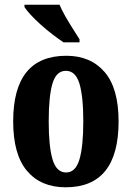

<svg xmlns="http://www.w3.org/2000/svg" viewBox="-20 -786 560 816"><path d="M259 10Q154 10 95 -59.5Q36 -129 36 -270Q36 -549 262 -549Q365 -549 424.5 -480Q484 -411 484 -270Q484 10 259 10ZM261 -53Q301 -53 317.5 -108Q334 -163 334 -270Q334 -377 317.5 -431Q301 -485 260 -485Q219 -485 203 -431Q187 -377 187 -270Q187 -163 203.5 -108Q220 -53 261 -53ZM250 -606Q229 -620 203.5 -639.5Q178 -659 153.5 -681Q129 -703 110.5 -723Q92 -743 84 -756V-766H233Q242 -744 257.5 -717Q273 -690 289.5 -664Q306 -638 318 -619V-606Z"/></svg>

Font: Noto Serif Myanmar ExtraCondensed ExtraBold
Style: Regular
Weight: 800
Width: 2
Designer: Ben Mitchell and the Monotype Design Team
Foundry: Monotype Imaging Inc.
Version: Version 2.106; ttfautohint (v1.8.4.7-5d5b)